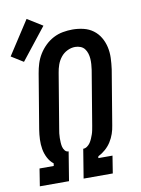

<svg xmlns="http://www.w3.org/2000/svg" viewBox="-114 -897 705 959"><g transform="rotate(-10 239.0 -417.5)"><path d="M9 0 23 -88H95L97 -101Q79 -115 68 -136.5Q57 -158 53 -181.5Q49 -205 50 -230Q51 -255 55 -280L101 -556Q105 -581 112.5 -605Q120 -629 133.5 -651Q147 -673 166 -691.5Q185 -710 208 -722Q231 -734 256 -738.5Q281 -743 305 -743Q333 -743 360.5 -736.5Q388 -730 409.5 -714Q431 -698 444.5 -675Q458 -652 464 -625.5Q470 -599 469 -570.5Q468 -542 464 -513L418 -237Q415 -216 408 -195.5Q401 -175 389 -156Q377 -137 360 -122Q343 -107 323 -97L321 -88H393L379 0H231L255 -147Q266 -147 275.5 -154Q285 -161 291 -170Q297 -179 301.5 -189.5Q306 -200 309.5 -210Q313 -220 315 -230.5Q317 -241 319 -252L365 -528Q367 -542 368 -556.5Q369 -571 368 -584.5Q367 -598 363 -611Q359 -624 351 -634.5Q343 -645 330 -650Q317 -655 303 -655Q283 -655 263.5 -645.5Q244 -636 230.5 -619Q217 -602 210 -582Q203 -562 200 -542L154 -266Q152 -255 150.5 -243.5Q149 -232 149 -220.5Q149 -209 149.5 -197.5Q150 -186 152.5 -175.5Q155 -165 162 -156Q169 -147 180 -147H181L157 0ZM39 -626 -22 -664 89 -835 166 -787Z"/></g></svg>

Font: Iosevka Curly Slab SmBdObl
Style: Regular
Weight: 600
Italic angle: -9°
Monospace: yes
Designer: Belleve Invis
Foundry: Belleve Invis
Version: Version 11.0.0; ttfautohint (v1.8.3)